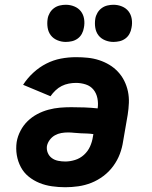

<svg xmlns="http://www.w3.org/2000/svg" viewBox="-20 -778 640 806"><path d="M254 8Q226 8 198 4Q170 0 145.5 -10Q121 -20 100.5 -36.5Q80 -53 67.5 -76.5Q55 -100 50.5 -127Q46 -154 50 -182Q54 -206 66 -229Q78 -252 96 -269.5Q114 -287 136.5 -299Q159 -311 183.5 -317.5Q208 -324 231.5 -326Q255 -328 279 -328Q307 -328 334.5 -327Q362 -326 390 -323Q393 -344 389 -365Q385 -386 372.5 -401.5Q360 -417 340 -423.5Q320 -430 299 -430Q284 -430 268.5 -427Q253 -424 239 -417Q225 -410 213 -398.5Q201 -387 192 -374L77 -422Q95 -450 120 -473Q145 -496 174.5 -511Q204 -526 235.5 -532Q267 -538 299 -538Q324 -538 348.5 -535.5Q373 -533 396 -525.5Q419 -518 439 -506Q459 -494 475 -477Q491 -460 501.5 -439Q512 -418 517 -394.5Q522 -371 521 -346Q520 -321 516 -296L497 -186Q493 -158 483 -131.5Q473 -105 455.5 -81Q438 -57 414 -39Q390 -21 363.5 -10.5Q337 0 309 4Q281 8 254 8ZM254 -100Q274 -100 295 -106.5Q316 -113 332.5 -128Q349 -143 358 -163Q367 -183 370 -204L372 -215Q359 -217 345.5 -217.5Q332 -218 318.5 -218.5Q305 -219 291.5 -220.5Q278 -222 265 -222Q251 -222 237 -219.5Q223 -217 210.5 -210Q198 -203 189 -191Q180 -179 177 -165Q175 -150 180.5 -136.5Q186 -123 197.5 -114.5Q209 -106 224 -103Q239 -100 254 -100ZM456 -602Q438 -602 421 -609Q404 -616 393.5 -629.5Q383 -643 380 -661.5Q377 -680 380 -699Q382 -712 389 -724Q396 -736 407 -744Q418 -752 431 -755Q444 -758 456 -758Q475 -758 492 -751Q509 -744 519.5 -730.5Q530 -717 533 -698.5Q536 -680 532 -661Q530 -648 523.5 -636Q517 -624 506 -616Q495 -608 482 -605Q469 -602 456 -602ZM256 -602Q238 -602 221 -609Q204 -616 193.5 -629.5Q183 -643 180 -661.5Q177 -680 180 -699Q182 -712 189 -724Q196 -736 207 -744Q218 -752 231 -755Q244 -758 256 -758Q275 -758 292 -751Q309 -744 319.5 -730.5Q330 -717 333 -698.5Q336 -680 332 -661Q330 -648 323.5 -636Q317 -624 306 -616Q295 -608 282 -605Q269 -602 256 -602Z"/></svg>

Font: Iosevka Slab XBdEx
Style: Italic
Weight: 800
Width: 7
Italic angle: -9°
Monospace: yes
Designer: Belleve Invis
Foundry: Belleve Invis
Version: Version 11.1.1; ttfautohint (v1.8.3)